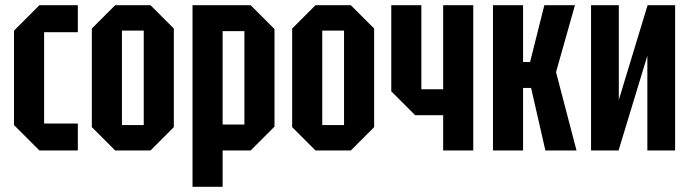

<svg xmlns="http://www.w3.org/2000/svg" viewBox="-20 -580 2660 740"><path d="M34 -98V-462L132 -560H280V-456H150V-104H280V0H132Z M334 -90V-470L424 -560H560L650 -470V-90L560 0H424ZM450 -98H534V-462H450Z M722 140V-560H946L1038 -468V-92L946 0H838V140ZM922 -460H838V-100H922Z M1106 -90V-470L1196 -560H1332L1422 -470V-90L1332 0H1196ZM1222 -98H1306V-462H1222Z M1804 -560V0H1688V-136H1580L1488 -228V-560H1604V-236H1688V-560Z M1880 0V-560H1996V-341H2023L2078 -560H2196L2123 -302L2202 0H2082L2027 -241H1996V0Z M2582 0H2475V-365L2364 0H2258V-560H2365V-195L2476 -560H2582Z"/></svg>

Font: Tektur Condensed Medium
Style: Regular
Weight: 500
Width: 3
Designer: Adam Jagosz
Foundry: Adam Jagosz
Version: Version 1.005;gftools[0.9.30]